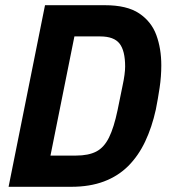

<svg xmlns="http://www.w3.org/2000/svg" viewBox="-20 -718 651 738"><path d="M13 0 153 -698H383Q468 -698 515 -666.5Q562 -635 581 -583Q600 -531 600 -467Q600 -424 593.5 -380.5Q587 -337 579 -297Q564 -229 538 -174Q512 -119 473 -80Q434 -41 379.5 -20.5Q325 0 254 0ZM174 -120H272Q320 -120 350 -135.5Q380 -151 399 -189.5Q418 -228 432 -295L451 -388Q456 -411 458.5 -430Q461 -449 461 -462Q461 -523 439.5 -550.5Q418 -578 365 -578H266Z"/></svg>

Font: IBM Plex Sans Condensed
Style: Bold Italic
Weight: 700
Width: 3
Italic angle: -11.31°
Designer: Mike Abbink, Paul van der Laan, Pieter van Rosmalen
Foundry: Bold Monday
Version: Version 3.201